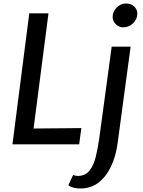

<svg xmlns="http://www.w3.org/2000/svg" viewBox="-20 -823 815 1095"><path d="M51 0 147 -747H256.5L171.5 -90L444 -92.5L431.5 0ZM438.5 252Q394.5 252 369.5 233.5L397.5 174Q401.5 177 409.5 178.8Q417.5 180.5 422.5 180.5Q466 180.5 490 150.5Q514 120.5 526 71.8Q538 23 546 -33.5L617 -557H725L650 -1.5Q640.5 68.5 613.2 126.2Q586 184 542.2 218Q498.5 252 438.5 252ZM682.5 -667Q659 -667 640.8 -684.5Q622.5 -702 622.5 -726.5Q622.5 -756.5 645.2 -779.8Q668 -803 698.5 -803Q726.5 -803 744.8 -786.5Q763 -770 763 -745Q763 -713.5 739 -690.2Q715 -667 682.5 -667Z"/></svg>

Font: Merriweather Sans Italic
Style: Regular
Weight: 400
Italic angle: -7.5°
Designer: Eben Sorkin
Foundry: Eben Sorkin
Version: Version 1.008; ttfautohint (v1.7.19-72a1) -l 8 -r 50 -G 200 